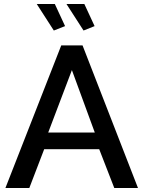

<svg xmlns="http://www.w3.org/2000/svg" viewBox="-20 -936 715 956"><path d="M163 -916H253L304 -806L248 -784ZM311 -916H400L451 -806L396 -784ZM285 -710H391L667 0H549L474 -193H200L126 0H7ZM452 -276 338 -587 220 -276Z"/></svg>

Font: Raleway-v4020 SemiBold
Style: Regular
Weight: 600
Designer: Matt McInerney, Pablo Impallari, Rodrigo Fuenzalida
Foundry: Matt McInerney, Pablo Impallari, Rodrigo Fuenzalida
Version: Version 4.020;PS 004.020;hotconv 1.0.88;makeotf.lib2.5.64775